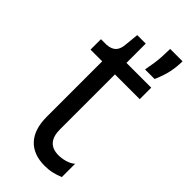

<svg xmlns="http://www.w3.org/2000/svg" viewBox="-224 -717 767 767"><g transform="rotate(45 159.5 -333.5)"><path d="M212 9Q148 9 113.5 -28Q79 -65 79 -136V-449H13V-508H45Q71 -510 83.5 -523Q96 -536 98 -562L104 -622H152V-513H292V-448H152V-138Q152 -60 221 -60Q239 -60 258.5 -65.5Q278 -71 292 -83V-8Q273 0 253.5 4.5Q234 9 212 9ZM223 -547Q233 -599 234.5 -629Q236 -659 236 -676H306Q306 -645 299.5 -614Q293 -583 277 -547Z"/></g></svg>

Font: Bricolage Grotesque 96pt Light
Style: Regular
Weight: 300
Designer: Mathieu Triay
Foundry: Atelier Triay
Version: Version 1.001; ttfautohint (v1.8.4.7-5d5b);gftools[0.9.33.de